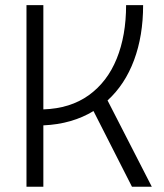

<svg xmlns="http://www.w3.org/2000/svg" viewBox="-20 -713 626 733"><path d="M81.1 0V-693.4H145.5V-295.4Q248.5 -298.8 319.1 -349.6Q389.6 -400.4 425.5 -488.8Q461.4 -577.1 461.4 -693.4H526.4Q526.4 -576.2 491.7 -483.2Q457 -390.1 390.6 -329.6L559.6 0H483.9L336.9 -289.1Q296.9 -264.6 248.8 -250.7Q200.7 -236.8 145.5 -234.4V0Z"/></svg>

Font: CaskaydiaMono NF Light
Style: Regular
Weight: 300
Designer: Aaron Bell
Foundry: Saja Typeworks
Version: Version 2111.001; ttfautohint (v1.8.4);Nerd Fonts 3.1.1